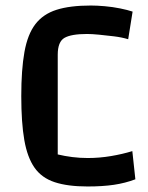

<svg xmlns="http://www.w3.org/2000/svg" viewBox="-20 -660 534 695"><path d="M470 -11Q433 3 392 9Q351 15 297 15Q225 15 178 -0.5Q131 -16 105 -53Q79 -90 68 -153Q57 -216 57 -312Q57 -408 68.5 -472Q80 -536 108 -572.5Q136 -609 184.5 -624.5Q233 -640 309 -640Q331 -640 359.5 -637.5Q388 -635 415 -629.5Q442 -624 460 -618L444 -518Q421 -525 392.5 -528.5Q364 -532 338 -534.5Q312 -537 295 -537Q238 -537 213.5 -523Q189 -509 189 -462V-101Q214 -95 241.5 -91.5Q269 -88 298 -88Q340 -88 381.5 -95Q423 -102 459 -113Z"/></svg>

Font: Changa ExtraLight Medium
Style: Regular
Weight: 500
Version: Version 3.002; ttfautohint (v1.8.2)